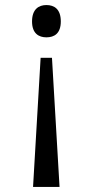

<svg xmlns="http://www.w3.org/2000/svg" viewBox="-20 -561 366 761"><path d="M164 -541C134 -541 107 -525 107 -476C107 -428 134 -413 164 -413C195 -413 221 -428 221 -476C221 -525 195 -541 164 -541ZM186 -332H141L111 180H216Z"/></svg>

Font: Noto Serif Bengali SemiCondensed
Style: Regular
Weight: 400
Width: 4
Designer: Juan Bruce, Universal Thirst, Indian Type Foundry and the Monotype Design Team.
Foundry: Monotype Imaging Inc.
Version: Version 2.003